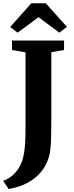

<svg xmlns="http://www.w3.org/2000/svg" viewBox="-42 -998 464 1208"><path d="M-22 139.5Q2.5 131 25.2 114.8Q48 98.5 67 72.8Q86 47 98 12Q105 -9 109.5 -35.8Q114 -62.5 116.2 -100.8Q118.5 -139 118.5 -194.5V-668.5L33.5 -683.5V-743H361V-683.5L281 -669.5V-274.5Q281 -181.5 279 -116.5Q277 -51.5 267 -15Q252.5 38.5 218 81.2Q183.5 124 131.2 152.2Q79 180.5 12 191ZM69 -792.5 22 -828 155 -977.5H246L379 -829L331.5 -792.5L200.5 -890Z"/></svg>

Font: Merriweather 36pt ExtraBold
Style: Regular
Weight: 800
Designer: Eben Sorkin
Foundry: Eben Sorkin
Version: Version 2.100